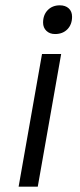

<svg xmlns="http://www.w3.org/2000/svg" viewBox="-20 -702 300 722"><path d="M142 -617Q142 -646 159.5 -664Q177 -682 205 -682Q226 -682 238.5 -670.5Q251 -659 251 -639Q251 -610 233.5 -592Q216 -574 187 -574Q167 -574 154.5 -586Q142 -598 142 -617ZM138 -499H210L122 0H50Z"/></svg>

Font: Bai Jamjuree
Style: Italic
Weight: 400
Italic angle: -10°
Version: Version 1.000; ttfautohint (v1.6)